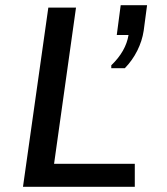

<svg xmlns="http://www.w3.org/2000/svg" viewBox="-20 -715 640 735"><path d="M68 0 165 -686H271L187 -88H496V0ZM406 -454V-465Q434 -492 450.5 -521Q467 -550 472 -581H427L442 -695H543L530 -597Q524 -558 505.5 -521Q487 -484 458 -454Z"/></svg>

Font: Chivo Mono
Style: Italic
Weight: 400
Italic angle: -8.05°
Monospace: yes
Version: Version 1.008